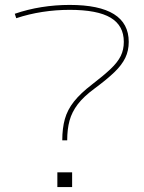

<svg xmlns="http://www.w3.org/2000/svg" viewBox="-20 -760 583 780"><path d="M233 -190Q233 -239 243.5 -276.5Q254 -314 280.5 -347.5Q307 -381 354 -417Q401 -453 429.5 -480Q458 -507 470.5 -532.5Q483 -558 483 -590Q483 -656 429.5 -688Q376 -720 263 -720Q207 -720 152 -711.5Q97 -703 46 -686L40 -704Q92 -722 148.5 -731Q205 -740 263 -740Q503 -740 503 -590Q503 -554 489 -525Q475 -496 445 -467Q415 -438 365 -401Q320 -368 296 -336.5Q272 -305 262.5 -270Q253 -235 253 -190ZM213 0V-60H273V0Z"/></svg>

Font: M PLUS 1 Thin
Style: Regular
Weight: 100
Designer: Coji Morishita
Foundry: UNDERFOREST DESIGN
Version: Version 1.001